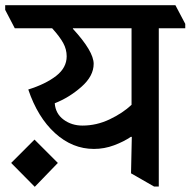

<svg xmlns="http://www.w3.org/2000/svg" viewBox="-60 -677 734 740"><path d="M0 0ZM654 -568H552V42H534L445 -9L448 -149L445 -150Q417 -131 379.5 -117Q342 -103 302 -103Q219 -103 152 -164Q85 -225 49 -332Q116 -353 156.5 -384.5Q197 -416 197 -460Q197 -487 183.5 -511.5Q170 -536 141 -568H-3L-40 -639V-657H616L654 -585ZM447 -273V-568H221V-566Q301 -479 301 -431Q301 -384 254 -342.5Q207 -301 151 -279Q154 -239 185 -216Q216 -193 258 -193Q312 -193 362.5 -217Q413 -241 447 -273ZM163 -49 74 43 -17 -49 73 -139Z"/></svg>

Font: Martel
Style: Bold
Weight: 700
Designer: Dan Reynolds
Foundry: Dan Reynolds
Version: Version 1.001; ttfautohint (v1.1) -l 5 -r 5 -G 72 -x 0 -D la